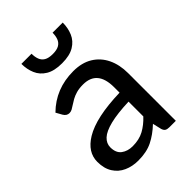

<svg xmlns="http://www.w3.org/2000/svg" viewBox="-212 -817 923 923"><g transform="rotate(-45 250.0 -355.0)"><path d="M174.5 8Q134.5 8 101.8 -6.8Q69 -21.5 49.8 -51.8Q30.5 -82 30.5 -127.5Q30.5 -193 99.5 -235Q177.5 -282.5 341.5 -287V-324Q341.5 -439 245 -439Q218.5 -439 199.2 -433.5Q180 -428 165.8 -420Q151.5 -412 140.5 -404.5Q129.5 -397 120.5 -392.2Q111.5 -387.5 102 -387.5Q84 -387.5 73 -405.5L55.5 -437Q137 -517.5 257 -517.5Q315 -517.5 355 -493Q395 -468.5 416 -425Q437 -381.5 437 -324V0H393.5Q379 0 371.2 -4.8Q363.5 -9.5 359.5 -22.5L349 -67.5Q311 -31.5 271.2 -11.8Q231.5 8 174.5 8ZM204 -60Q248.5 -60 280.8 -77.5Q313 -95 341.5 -125.5V-226Q262.5 -223 214.5 -211Q166.5 -199 145.2 -179Q124 -159 124 -132.5Q124 -94.5 147.2 -77.2Q170.5 -60 204 -60ZM246 -582Q193.5 -582 162.8 -600.8Q132 -619.5 118.8 -650.5Q105.5 -681.5 105.5 -718.5H174.5Q174.5 -696.5 180.8 -680Q187 -663.5 202.5 -654.2Q218 -645 246 -645Q274 -645 289.5 -654.2Q305 -663.5 311.2 -680Q317.5 -696.5 317.5 -718.5H386.5Q386.5 -681.5 373.2 -650.5Q360 -619.5 329.2 -600.8Q298.5 -582 246 -582Z"/></g></svg>

Font: Verano Sans Medium
Style: Regular
Weight: 500
Designer: Lukasz Dziedzic with Adam Twardoch and Botio Nikoltchev
Foundry: tyPoland Lukasz Dziedzic
Version: Version 3.001;December 28, 2019;FontCreator 12.0.0.2547 64-b